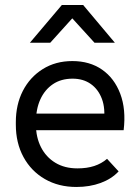

<svg xmlns="http://www.w3.org/2000/svg" viewBox="-20 -734 553 764"><path d="M284 10Q213 10 158.5 -21.5Q104 -53 73.5 -109Q43 -165 43 -238V-248Q43 -318 71 -372.5Q99 -427 150 -459Q201 -491 268 -491Q337 -491 386 -457Q435 -423 458.5 -361Q482 -299 472 -216H101V-282H429L393 -247Q400 -302 385.5 -340.5Q371 -379 341 -400Q311 -421 269 -421Q223 -421 190.5 -399Q158 -377 140.5 -338.5Q123 -300 123 -248V-238Q123 -188 143 -148.5Q163 -109 200 -86.5Q237 -64 288 -64Q326 -64 355 -73.5Q384 -83 406 -102L452 -52Q424 -22 380.5 -6Q337 10 284 10ZM99 -564 226 -714H311L437 -564H356L244 -687H291L180 -564Z"/></svg>

Font: SUSE
Style: Regular
Weight: 400
Designer: Rene Bieder
Foundry: SUSE
Version: Version 1.000